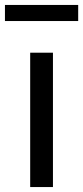

<svg xmlns="http://www.w3.org/2000/svg" viewBox="-30 -756 336 776"><path d="M92 0H184V-543H92ZM-10 -671H286V-736H-10Z"/></svg>

Font: Noto Sans CJK SC
Style: Regular
Weight: 400
Designer: Ryoko NISHIZUKA 西塚涼子 (kana, bopomofo & ideographs); Paul D. Hunt (Latin, Greek & Cyrillic); Sandoll Communications 산돌커뮤니
Foundry: Adobe
Version: Version 2.004;hotconv 1.0.118;makeotfexe 2.5.65603